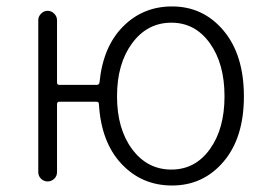

<svg xmlns="http://www.w3.org/2000/svg" viewBox="-20 -567 839 600"><path d="M515.6 -37.1Q589.8 -37.1 635.7 -100.6Q681.6 -164.1 681.6 -266.1Q681.6 -368.2 635.7 -432.1Q589.8 -496.1 515.6 -496.1Q440.4 -496.1 393.1 -432.1Q345.7 -368.2 345.7 -266.1Q345.7 -164.1 393.1 -100.6Q440.4 -37.1 515.6 -37.1ZM158.2 -309.6Q158.2 -301.8 165 -301.8H282.2Q290 -301.8 291 -309.6Q301.8 -420.9 364.3 -483.9Q426.8 -546.9 517.6 -546.9Q615.2 -546.9 678.7 -471.2Q742.2 -395.5 742.2 -265.6Q742.2 -136.7 678.7 -62Q615.2 12.7 517.6 12.7Q422.9 12.7 359.4 -55.2Q295.9 -123 289.1 -242.2Q289.1 -249 281.2 -249H165Q158.2 -249 158.2 -241.2V-29.3Q158.2 -16.6 149.4 -8.3Q140.6 0 128.9 0Q117.2 0 108.4 -8.3Q99.6 -16.6 99.6 -29.3V-503.9Q99.6 -515.6 108.4 -524.4Q117.2 -533.2 128.9 -533.2Q140.6 -533.2 149.4 -524.4Q158.2 -515.6 158.2 -503.9Z"/></svg>

Font: Gen Jyuu Gothic Light
Style: Regular
Weight: 200
Designer: [Source Han Sans]
Ryoko NISHIZUKA  (kana & ideographs); Paul D. Hunt (Latin, Greek & Cyrillic); Wenlong ZHANG  (bopomofo
Version: Version 1.002.20150607